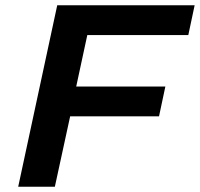

<svg xmlns="http://www.w3.org/2000/svg" viewBox="-20 -708 758 728"><path d="M49 0 197 -688H718L694 -575H311L269 -380H607L583 -267H246L188 0Z"/></svg>

Font: Saira Expanded SemiBold
Style: Italic
Weight: 600
Width: 7
Italic angle: -12°
Designer: Hector Gatti with collaboration of the Omnibus-Type team
Foundry: Omnibus-Type
Version: Version 1.101